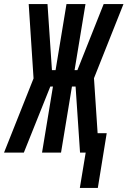

<svg xmlns="http://www.w3.org/2000/svg" viewBox="-61 -755 631 950"><path d="M334 175 363 0H335L313 -327H295L241 0H147L201 -327H188L57 0H-41L105 -367L81 -735H174L196 -408H214L268 -735H362L308 -408H322L452 -735H550L404 -368L422 -96H467L423 175Z"/></svg>

Font: Iosevka SS04
Style: Bold Italic
Weight: 700
Italic angle: -9°
Monospace: yes
Designer: Belleve Invis
Foundry: Belleve Invis
Version: Version 19.0.0; ttfautohint (v1.8.4)